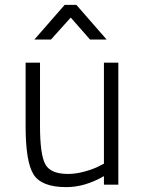

<svg xmlns="http://www.w3.org/2000/svg" viewBox="-20 -757 598 787"><path d="M406 -500H465V0H406V-35Q328 10 252 10Q150 10 117.5 -42Q85 -94 85 -239V-500H144V-241Q144 -124 165.5 -84Q187 -44 259 -44Q292 -44 329 -54.5Q366 -65 386 -76L406 -86ZM121 -595 245 -737H293L417 -595H349L270 -685L189 -595Z"/></svg>

Font: TypoPRO Titillium Text
Style: 250 wt
Weight: 300
Designer: Accademia di Belle Arti di Urbino and others
Foundry: Accademia di Belle Arti di Urbino and others.
Version: Version 25.000